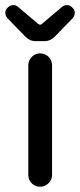

<svg xmlns="http://www.w3.org/2000/svg" viewBox="-32 -708 306 734"><path d="M62.5 -570.3 -3.9 -638.7Q-11.7 -648.4 -11.7 -659.2Q-11.7 -669.9 -2.4 -679.2Q6.8 -688.5 18.6 -688.5Q29.3 -688.5 37.1 -681.6L113.3 -617.2Q119.1 -613.3 121.1 -613.3Q125 -613.3 128.9 -617.2L205.1 -681.6Q212.9 -688.5 223.6 -688.5Q235.4 -688.5 244.6 -679.2Q253.9 -669.9 253.9 -659.2Q253.9 -648.4 246.1 -638.7L179.7 -570.3Q161.1 -550.8 139.6 -550.8H102.5Q81.1 -550.8 62.5 -570.3ZM76.2 -39.1V-458Q76.2 -476.6 89.4 -490.2Q102.5 -503.9 121.1 -503.9Q140.6 -503.9 153.8 -490.7Q167 -477.5 167 -458V-39.1Q167 -20.5 153.3 -7.3Q139.6 5.9 121.1 5.9Q102.5 5.9 89.4 -7.3Q76.2 -20.5 76.2 -39.1Z"/></svg>

Font: jf-openhuninn-1.0
Style: Regular
Weight: 400
Designer: [Kosugi Maru]
      Designed by Motoya company      

      [Varela Round]
      Joe Prince(Latin component); Avraham Co
Foundry: justfont CO.,LTD.
Version: 1.0